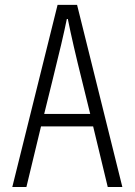

<svg xmlns="http://www.w3.org/2000/svg" viewBox="-20 -750 540 770"><path d="M157.2 -293H341.8L309.6 -423.8Q271.5 -576.2 252 -673.8H248Q232.4 -595.7 189.5 -423.8ZM412.1 0 353.5 -243.2H144.5L85.9 0H29.3L210.9 -730.5H289.1L470.7 0Z"/></svg>

Font: Gen Shin Gothic Monospace Light
Style: Regular
Weight: 300
Designer: [Source Han Sans]
Ryoko NISHIZUKA  (kana & ideographs); Paul D. Hunt (Latin, Greek & Cyrillic); Wenlong ZHANG  (bopomofo
Version: Version 1.002.20150607